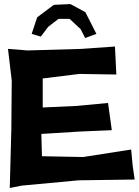

<svg xmlns="http://www.w3.org/2000/svg" viewBox="-20 -899 686 950"><path d="M181.6 -717.8 218.8 -766.6 269.5 -805.7H324.2L378.9 -754.9L401.4 -710.9L457 -731.4L402.3 -838.9L328.1 -878.9L246.1 -875L164.1 -813.5L136.7 -731.4ZM116.2 -649.4 19.5 -657.2 38.1 -500 36.1 -260.7 28.3 31.2 86.9 19.5 369.1 -6.8 646.5 -10.7 636.7 -77.1 628.9 -159.2 391.6 -122.1 187.5 -126 184.6 -236.3 372.1 -248 533.2 -254.9 514.6 -389.6 361.3 -375 191.4 -367.2V-510.7L372.1 -533.2L555.7 -530.3L548.8 -668.9L384.8 -657.2Z"/></svg>

Font: MaokenAssortedSans-Lite
Style: Lite
Weight: 400
Version: Version 1.400